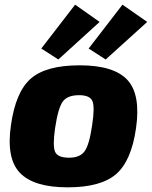

<svg xmlns="http://www.w3.org/2000/svg" viewBox="-20 -791 651 823"><path d="M611 -697 433 -536 360 -583 505 -771ZM407 -697 230 -536 157 -583 302 -771ZM322 -511Q468 -511 526 -448.5Q584 -386 563 -241Q543 -101 477.5 -44.5Q412 12 270 12Q125 12 65.5 -50Q6 -112 27 -255Q47 -397 112 -454Q177 -511 322 -511ZM319 -383Q269 -383 249 -355.5Q229 -328 216 -241Q205 -164 216.5 -139.5Q228 -115 276 -115Q323 -115 343 -143Q363 -171 375 -255Q387 -333 376 -358Q365 -383 319 -383Z"/></svg>

Font: Exo 2.0 Extra Bold
Style: Italic
Weight: 800
Italic angle: -8°
Designer: Natanael Gama
Version: Version 1.001;PS 001.001;hotconv 1.0.70;makeotf.lib2.5.58329